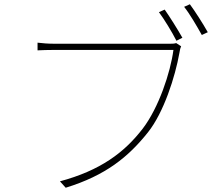

<svg xmlns="http://www.w3.org/2000/svg" viewBox="-20 -865 1040 900"><path d="M752 -820 725 -808C749 -776 787 -714 807 -674L835 -688C813 -727 774 -789 752 -820ZM870 -845 843 -833C869 -801 903 -742 926 -701L954 -714C931 -755 893 -814 870 -845ZM829 -648 806 -663C795 -660 788 -660 777 -660C742 -660 276 -660 237 -660C204 -660 181 -662 156 -665V-629C181 -630 202 -631 236 -631C276 -631 738 -631 793 -631C779 -525 724 -360 649 -262C562 -149 450 -66 261 -15L288 15C476 -43 581 -129 673 -244C748 -338 801 -505 821 -617C824 -635 825 -639 829 -648Z"/></svg>

Font: Harano Aji Gothic K1 ExtraLight
Style: Regular
Weight: 250
Foundry: Masamichi Hosoda
Version: HaranoAjiGothicK1-ExtraLight version 20230610;ttx 4.39.4